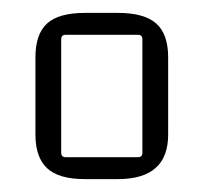

<svg xmlns="http://www.w3.org/2000/svg" viewBox="-20 -660 316 298"><path d="M35 -451V-571Q35 -607 53 -623.5Q71 -640 112 -640H163Q204 -640 222.5 -623.5Q241 -607 241 -571V-451Q241 -382 163 -382H112Q71 -382 53 -399Q35 -416 35 -451ZM194 -606H82Q75 -606 75 -599V-423Q75 -416 82 -416H194Q201 -416 201 -423V-599Q201 -606 194 -606Z"/></svg>

Font: Gemunu Libre ExtraLight
Style: Regular
Weight: 200
Designer: Puspanada Ekanayake, Sola Matas, Pathum Egodawatta, Kosala Senevirathne
Foundry: mooniak
Version: Version 1.100